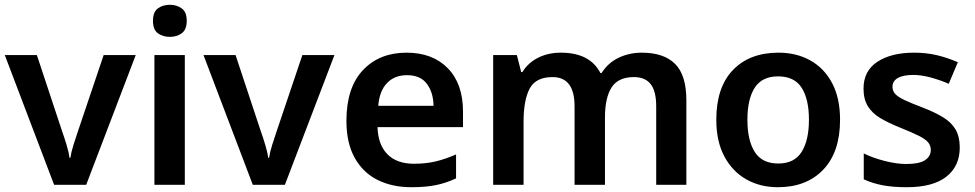

<svg xmlns="http://www.w3.org/2000/svg" viewBox="-20 -772 4072 802"><path d="M206 0 0 -542H134L240 -222Q248 -200 258 -167Q268 -134 270 -113H274Q277 -135 287 -167Q297 -199 305 -222L413 -542H547L340 0Z M690 -752Q718 -752 739 -737Q760 -722 760 -685Q760 -648 739 -633Q718 -618 690 -618Q660 -618 639.5 -633Q619 -648 619 -685Q619 -722 639.5 -737Q660 -752 690 -752ZM752 -542V0H625V-542Z M1036 0 830 -542H964L1070 -222Q1078 -200 1088 -167Q1098 -134 1100 -113H1104Q1107 -135 1117 -167Q1127 -199 1135 -222L1243 -542H1377L1170 0Z M1678 -552Q1787 -552 1850.5 -487Q1914 -422 1914 -306V-241H1557Q1559 -168 1598 -128Q1637 -88 1709 -88Q1760 -88 1801 -98Q1842 -108 1885 -127V-27Q1845 -8 1802 1Q1759 10 1698 10Q1618 10 1557 -20.5Q1496 -51 1461.5 -113Q1427 -175 1427 -267Q1427 -406 1496 -479Q1565 -552 1678 -552ZM1680 -458Q1628 -458 1596.5 -425Q1565 -392 1560 -330H1791Q1790 -386 1763 -422Q1736 -458 1680 -458Z M2661 -552Q2753 -552 2800 -505Q2847 -458 2847 -353V0H2721V-328Q2721 -391 2698 -420.5Q2675 -450 2628 -450Q2562 -450 2534.5 -406.5Q2507 -363 2507 -282V0H2380V-328Q2380 -450 2288 -450Q2218 -450 2192.5 -402Q2167 -354 2167 -264V0H2040V-542H2139L2157 -471H2162Q2186 -510 2228 -531Q2270 -552 2323 -552Q2444 -552 2488 -467H2493Q2520 -510 2564.5 -531Q2609 -552 2661 -552Z M3489 -272Q3489 -137 3419 -63.5Q3349 10 3229 10Q3155 10 3097 -23Q3039 -56 3005.5 -119Q2972 -182 2972 -272Q2972 -407 3041.5 -479.5Q3111 -552 3232 -552Q3307 -552 3365 -519.5Q3423 -487 3456 -424.5Q3489 -362 3489 -272ZM3102 -272Q3102 -186 3132.5 -137.5Q3163 -89 3231 -89Q3298 -89 3328.5 -137.5Q3359 -186 3359 -272Q3359 -358 3328.5 -405.5Q3298 -453 3230 -453Q3163 -453 3132.5 -405.5Q3102 -358 3102 -272Z M3989 -156Q3989 -78 3933 -34Q3877 10 3768 10Q3710 10 3667.5 2Q3625 -6 3588 -23V-131Q3627 -112 3676 -99.5Q3725 -87 3766 -87Q3820 -87 3844 -103Q3868 -119 3868 -146Q3868 -163 3857.5 -176.5Q3847 -190 3819.5 -204Q3792 -218 3742 -238Q3692 -258 3657.5 -278.5Q3623 -299 3605 -328.5Q3587 -358 3587 -402Q3587 -476 3645 -514Q3703 -552 3798 -552Q3849 -552 3893.5 -541.5Q3938 -531 3981 -512L3943 -422Q3906 -438 3867 -448.5Q3828 -459 3795 -459Q3752 -459 3730 -446Q3708 -433 3708 -410Q3708 -392 3719.5 -379.5Q3731 -367 3758.5 -354Q3786 -341 3836 -322Q3885 -303 3919.5 -282Q3954 -261 3971.5 -231Q3989 -201 3989 -156Z"/></svg>

Font: Noto Sans Meetei Mayek SemiBold
Style: Regular
Weight: 600
Designer: Monotype Design Team and Neelakash Kshetrimayum
Foundry: Monotype Imaging Inc.
Version: Version 2.002; ttfautohint (v1.8.4.7-5d5b)